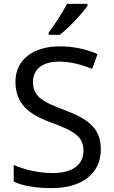

<svg xmlns="http://www.w3.org/2000/svg" viewBox="-20 -964 589 994"><path d="M433 -934V-944H327C304 -899 261 -833 232 -796V-784H290C337 -820 408 -897 433 -934ZM502 -191C502 -303 433 -350 307 -397C191 -440 151 -469 151 -541C151 -603 197 -645 286 -645C348 -645 407 -628 457 -607L485 -684C431 -708 366 -724 288 -724C153 -724 60 -655 60 -542C60 -431 122 -374 244 -330C373 -283 412 -253 412 -183C412 -112 357 -68 251 -68C175 -68 99 -89 51 -110V-24C96 -2 167 10 247 10C403 10 502 -64 502 -191Z"/></svg>

Font: Noto Sans Arabic
Style: Regular
Weight: 400
Designer: Monotype Design Team, Nadine Chahine, Nizar Qandah and Khaled Hosny
Foundry: Monotype Imaging Inc.
Version: Version 2.012